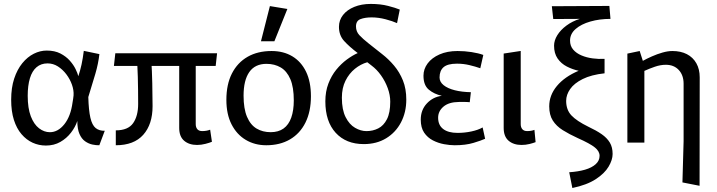

<svg xmlns="http://www.w3.org/2000/svg" viewBox="-20 -719 3613 968"><path d="M211.3 14.8Q176 14.8 144.5 0.5Q112.9 -13.9 88.4 -42.6Q63.8 -71.3 50 -114.7Q36.3 -158.1 36.3 -216Q36.3 -276.6 51.5 -322.7Q66.8 -368.9 92.6 -400.5Q118.5 -432.1 150.4 -448.1Q182.3 -464.1 215.6 -464.1Q255.7 -464.1 284.3 -449.4Q312.8 -434.7 331.8 -413.4Q350.8 -392 361.2 -370.4Q371.6 -348.9 374.9 -334.8Q384.4 -363 391 -393.2Q397.6 -423.5 402.5 -462.6L481.1 -446.2Q475.6 -397.7 460.8 -347.2Q446 -296.8 425.2 -229.8Q427 -162.8 435.7 -125.4Q444.3 -88.1 462.2 -73.5Q480.1 -59 508.2 -59.7L480.8 13.3Q464.7 13.8 445.5 9.7Q426.4 5.5 408.8 -6.8Q391.3 -19.1 380.6 -43.8Q369.9 -68.5 369.8 -109Q360 -78.8 337.9 -50.2Q315.9 -21.5 284.1 -3.4Q252.4 14.8 211.3 14.8ZM231.5 -52.5Q272.3 -52.5 304.4 -92.6Q336.5 -132.8 345.7 -202.1Q347.2 -210.8 348.7 -220.2Q350.2 -229.6 350.9 -238.1Q352.6 -264 342.8 -291.9Q333 -319.8 314.6 -344.2Q296.2 -368.6 272.1 -384Q248 -399.4 219.7 -399.4Q186.9 -399.4 164.3 -380.2Q141.8 -361.1 130.8 -324.4Q119.7 -287.6 119.7 -236Q119.7 -173.4 135.3 -132.7Q151 -92 176.8 -72.2Q202.5 -52.5 231.5 -52.5Z M563.8 13.3V-61.8Q625.6 -61.8 651.1 -98Q676.5 -134.3 676.5 -194.7Q676.5 -228.4 676.1 -262.8Q675.7 -297.3 674.8 -331.5Q673.9 -365.8 672.1 -397.2L743 -413.5Q746.3 -361.6 747.7 -299.8Q749.2 -238 749.2 -183.8Q749.2 -92.1 702.2 -39.4Q655.2 13.3 563.8 13.3ZM973.6 11.8Q933.3 11.8 908.4 -9.4Q883.5 -30.7 883.5 -73.9V-398.6L966.8 -411.7V-93.2Q966.8 -77.1 974.9 -67.6Q983.1 -58.1 999.4 -58.1Q1021.5 -58.1 1039.5 -65.1L1048.5 -4.2Q1037.4 0.6 1016 6.2Q994.7 11.8 973.6 11.8ZM554.3 -386.7 561.4 -450.3H1074.4L1067.4 -386.7Z M1322.4 13.3Q1264.5 13.3 1219.1 -13.8Q1173.6 -40.8 1147.4 -92Q1121.3 -143.1 1121.3 -215.7Q1121.3 -293.7 1149.3 -348.6Q1177.4 -403.5 1228.4 -432.7Q1279.3 -461.8 1349.2 -461.8Q1409.3 -461.8 1453.8 -435.1Q1498.3 -408.4 1523 -357.5Q1547.6 -306.6 1547.6 -233.7Q1547.6 -156.7 1520.1 -101.2Q1492.5 -45.7 1442 -16.2Q1391.5 13.3 1322.4 13.3ZM1344.7 -52.6Q1383.7 -52.6 1409.7 -71.2Q1435.6 -89.9 1448.4 -126.1Q1461.2 -162.3 1461.2 -212.7Q1461.2 -279.6 1443.8 -320.1Q1426.4 -360.6 1395.3 -378.9Q1364.2 -397.1 1323.7 -397.1Q1265.8 -397.1 1236.9 -355.7Q1208 -314.4 1208 -236.7Q1208 -170.9 1225.4 -130Q1242.8 -89.2 1273.5 -70.9Q1304.2 -52.6 1344.7 -52.6ZM1295.7 -511.1 1340.7 -688.3 1428.8 -673.8 1363.4 -511.1Z M1814.1 7.5Q1724.7 7.5 1672.5 -49.4Q1620.3 -106.4 1620.3 -207.9Q1620.3 -257.5 1635.6 -297.5Q1650.9 -337.5 1675.4 -367.6Q1700 -397.7 1728.6 -418.8Q1757.2 -439.8 1783.5 -451.5Q1741.2 -483.5 1715.1 -512.2Q1688.9 -540.8 1688.9 -583.7Q1688.9 -617 1709.2 -643.2Q1729.6 -669.4 1766.1 -684.3Q1802.6 -699.2 1849.3 -699.2Q1898.3 -699.2 1936.5 -689.3Q1974.7 -679.5 1995.5 -670.7L1981.8 -602.4Q1959.1 -612.6 1923.5 -622Q1887.9 -631.3 1853.5 -631.3Q1820.4 -631.3 1797.6 -622.7Q1774.8 -614.1 1774.8 -585.8Q1774.8 -560.2 1791.6 -542Q1808.4 -523.7 1839.5 -499.2L1906.6 -446.2Q1939.3 -420.9 1966.8 -388.2Q1994.4 -355.5 2011.4 -313.5Q2028.4 -271.5 2028.4 -216.5Q2028.4 -153.2 2001.8 -102.3Q1975.2 -51.4 1926.9 -21.9Q1878.7 7.5 1814.1 7.5ZM1827.5 -58Q1859.8 -58 1887 -71.7Q1914.2 -85.4 1930.8 -117.9Q1947.5 -150.5 1947.5 -206.4Q1947.5 -240 1934.9 -274.4Q1922.4 -308.9 1901 -339Q1879.6 -369.1 1853.1 -388.7L1831.8 -405.2Q1798.5 -395.7 1769.4 -372.2Q1740.2 -348.7 1721.9 -312.1Q1703.6 -275.5 1703.6 -226.3Q1703.6 -165.6 1722.5 -128.4Q1741.4 -91.1 1770.1 -74.6Q1798.8 -58 1827.5 -58Z M2272.4 13.3Q2247.9 13.3 2218.6 7.9Q2189.3 2.5 2162.4 -11.3Q2135.5 -25.1 2118.4 -50.2Q2101.3 -75.4 2101.3 -115.8Q2101.3 -164.5 2131.9 -197.3Q2162.6 -230.2 2207.6 -236Q2168.9 -244.5 2141.9 -267Q2115 -289.4 2115 -337.3Q2115 -370.9 2135.9 -399.1Q2156.9 -427.4 2195.8 -444.6Q2234.8 -461.8 2286.9 -461.8Q2322.3 -461.8 2357.4 -456.4Q2392.5 -451 2416.7 -442L2401.5 -374.9Q2376.4 -383.7 2346.5 -390.8Q2316.6 -398 2283.9 -398Q2236.9 -398 2216.5 -380.4Q2196.1 -362.7 2196.1 -328.5Q2196.1 -306.1 2216.6 -289.6Q2237.1 -273.1 2272.9 -264Q2308.7 -255 2354 -254.2L2348.3 -203.7Q2342.5 -204.4 2332.6 -204.8Q2322.6 -205.2 2312.2 -205.2Q2301.7 -205.2 2293 -204.9Q2242.8 -204.4 2215.8 -181.4Q2188.9 -158.5 2188.9 -125.5Q2188.9 -88 2214.5 -68.5Q2240.1 -49 2286.7 -49Q2322.4 -49 2356.5 -56.3Q2390.6 -63.5 2413.3 -76.5L2425.8 -19.4Q2406.8 -10.6 2367.3 1.3Q2327.7 13.3 2272.4 13.3Z M2609.5 11.8Q2569.2 11.8 2544.3 -9.4Q2519.4 -30.7 2519.4 -73.9V-449L2605.3 -462.1V-93.2Q2605.3 -77.1 2613.4 -67.6Q2621.6 -58.1 2637.8 -58.1Q2659 -58.1 2674.4 -64.3L2680.3 -2.4Q2669.7 1.9 2650 6.9Q2630.3 11.8 2609.5 11.8Z M2865.6 228.9 2849.8 149.4Q2895.2 146.4 2929.5 136.5Q2963.8 126.5 2983.4 108.7Q3002.9 91 3002.9 66.6Q3002.9 43.7 2979.1 24.4Q2955.3 5 2892.6 -22.9Q2849.9 -42.4 2817.5 -62.7Q2785 -83 2767 -111.4Q2749 -139.7 2749 -182.8Q2749 -238.9 2787.7 -285.5Q2826.4 -332.1 2897.4 -362.2Q2866.4 -368.9 2837.8 -383.6Q2809.2 -398.2 2791.3 -424Q2773.4 -449.9 2773.4 -488.6Q2773.4 -515.1 2789.8 -541.6Q2806.1 -568 2835.7 -590Q2865.3 -612 2903 -623.8L2769.3 -623.1L2762.2 -687.6L3052.2 -689.1L3057.8 -623.8Q3003 -623.8 2956.5 -610.5Q2910 -597.2 2882 -572.8Q2854 -548.4 2854 -514.5Q2854 -487.4 2869.8 -469Q2885.6 -450.5 2911.6 -439.6Q2937.6 -428.6 2968.3 -424.6Q2999 -420.5 3028 -422.3V-349.4Q2960.7 -342 2917.7 -320.5Q2874.7 -299.1 2854.6 -270.1Q2834.4 -241.1 2834.4 -210.5Q2834.4 -165.4 2860.8 -137.2Q2887.3 -109 2946.4 -80Q2986.3 -61.3 3013.4 -42.5Q3040.4 -23.7 3054.5 -0.2Q3068.6 23.3 3068.6 57.3Q3068.6 87 3048.3 121.2Q3028 155.5 2983.4 184.5Q2938.9 213.5 2865.6 228.9Z M3507 217.7 3420.6 200.7 3426.5 -7.2V-296.7Q3426.5 -340.1 3402.1 -366.2Q3377.7 -392.4 3336.9 -392.4Q3310.1 -392.4 3281.9 -382.7Q3253.7 -373 3228.7 -361.6V0H3143V-448.7L3205.1 -461.8L3221 -412.2Q3240.8 -423.2 3267 -434.8Q3293.2 -446.4 3320.2 -454.1Q3347.2 -461.8 3369.8 -461.8Q3412.3 -461.8 3443.1 -445.9Q3473.9 -429.9 3490.8 -400Q3507.7 -370.1 3507.7 -329Z"/></svg>

Font: Ancizar Sans Thin
Style: Regular
Weight: 100
Designer: Cesar Puertas, Viviana Monsalve, Julian Moncada, Julian Prieto, Jose Castro, Mariel Hernandez, Felipe Aragon, Sara Alarc
Version: Version 8.100